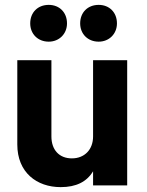

<svg xmlns="http://www.w3.org/2000/svg" viewBox="-20 -761 604 788"><path d="M180 -590C223 -590 255 -622 255 -665C255 -710 224 -741 180 -741C135 -741 104 -710 104 -665C104 -622 135 -590 180 -590ZM385 -590C428 -590 460 -622 460 -665C460 -710 429 -741 385 -741C340 -741 309 -710 309 -665C309 -622 340 -590 385 -590ZM362 -514V-201C362 -147 327 -111 275 -111C222 -111 191 -147 191 -201V-514H51V-168C51 -53 131 7 229 7C293 7 336 -15 362 -58V0H502V-514Z"/></svg>

Font: Arthouse Owned
Style: Bold
Weight: 700
Designer: Jeremy Tribby
Foundry: Tribby Type
Version: Version 1.000;PS 001.000;hotconv 1.0.88;makeotf.lib2.5.64775